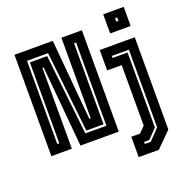

<svg xmlns="http://www.w3.org/2000/svg" viewBox="-161 -898 1205 1246"><g transform="rotate(-20 441.0 -275.0)"><path d="M55 0V-700H319.5L369.5 -143.5H379V-700H520.5V0H256L205 -558H196.5V0ZM118 -61H132V-619.5H251.5L313 -63.5H458V-638H444V-78.5H325L263.5 -635.5H118ZM686 -618V-750H827.5V-618ZM750 -676H764V-700H750ZM585.5 200V59H646L686 18.5V-399H585.5V-540H827.5V97L724.5 200ZM652 133H693L764 59V-477H646.5V-463H750V55L688 119H652Z"/></g></svg>

Font: Tourney Condensed Regular
Style: Bold
Weight: 700
Width: 3
Designer: Tyler Finck
Foundry: Etcetera Type Co
Version: Version 1.010; ttfautohint (v1.8.3)